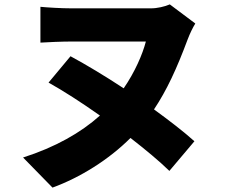

<svg xmlns="http://www.w3.org/2000/svg" viewBox="-20 -776 1040 874"><path d="M301 -520 201 -400C266 -364 350 -310 435 -250C348 -172 232 -106 85 -59L219 78C345 32 475 -49 574 -148C642 -95 705 -43 751 2L865 -133C816 -177 751 -227 681 -278C739 -365 784 -462 834 -596C845 -625 858 -651 869 -669L753 -756C730 -746 696 -738 667 -738C619 -738 411 -738 306 -738C258 -738 194 -742 164 -745V-582C194 -584 263 -587 306 -587C411 -587 595 -587 644 -587C629 -529 594 -448 543 -374C458 -430 373 -481 301 -520Z"/></svg>

Font: ChiuKong Gothic MN Heavy
Style: Regular
Weight: 900
Designer: Ryoko NISHIZUKA 西塚涼子 (kana, bopomofo & ideographs); Paul D. Hunt (Latin, Greek & Cyrillic); Sandoll Communications 산돌커뮤니
Foundry: Adobe
Version: Version 1.300